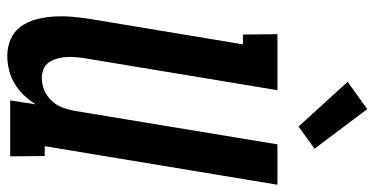

<svg xmlns="http://www.w3.org/2000/svg" viewBox="-271 -751 1030 528"><g transform="rotate(90 244.0 -487.0)"><path d="M134 8Q109 8 87.5 -1.5Q66 -11 52.5 -30Q39 -49 33 -72.5Q27 -96 25.5 -120Q24 -144 26 -169Q28 -194 32 -219L102 -640H75L74 -735H228L140 -204Q138 -191 137 -178Q136 -165 137 -152.5Q138 -140 141.5 -128Q145 -116 152 -106Q159 -96 170.5 -91.5Q182 -87 195 -87Q212 -87 228.5 -94Q245 -101 257.5 -114.5Q270 -128 276 -144.5Q282 -161 285 -178L377 -735H488L382 -95H409L410 0H256L267 -70Q256 -53 242 -38Q228 -23 210.5 -12.5Q193 -2 173 3Q153 8 134 8ZM328 -793 205 -928 280 -982 389 -837Z"/></g></svg>

Font: Iosevka QP
Style: Bold Italic
Weight: 700
Italic angle: -9°
Designer: Belleve Invis
Foundry: Belleve Invis
Version: Version 20.0.0; ttfautohint (v1.8.4)